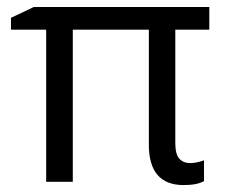

<svg xmlns="http://www.w3.org/2000/svg" viewBox="-20 -517 644 546"><path d="M521 -53.2Q538.1 -53.2 560.1 -61V-2Q540.5 9.3 502.4 9.3Q403.3 9.3 403.3 -105.5V-432.6H187V0H111.3V-432.6H11.2V-466.3L76.2 -497.1H575.2V-432.6H478.5V-111.3Q478.5 -78.1 490 -65.7Q501.5 -53.2 521 -53.2Z"/></svg>

Font: Bpm'online Open Sans
Style: Regular
Weight: 400
Foundry: Ascender Corporation
Version: Version 1.10